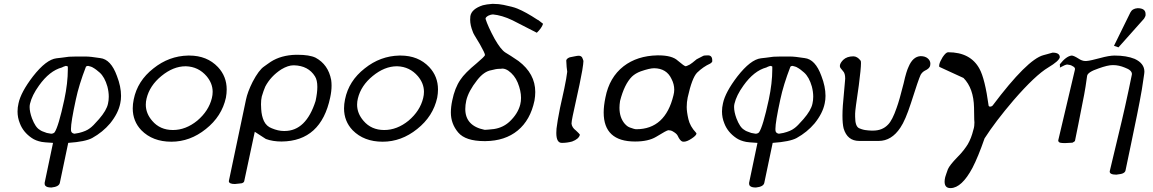

<svg xmlns="http://www.w3.org/2000/svg" viewBox="-20 -726 5917 985"><path d="M252 7Q202 4 194 2Q163 -4 143 -18Q99 -48 82 -93Q70 -122 70 -154Q70 -175 75 -196Q87 -253 149 -334Q217 -421 270 -427Q279 -428 296 -430Q313 -432 334 -435L369 -436Q376 -436 382 -436H420Q432 -436 450.5 -434Q469 -432 494 -428Q549 -422 580 -336Q601 -282 601 -234Q601 -214 597 -196Q587 -145 545 -93Q507 -48 453 -18Q418 1 330 7L287 212Q283 232 244 236Q220 236 213 227Q209 224 209 215Q209 214 209 212ZM180 -287Q144 -237 134 -194Q132 -186 132 -177Q132 -152 144 -119Q162 -72 184 -60Q192 -53 220 -44Q227 -42 242 -40Q253 -40 260 -47Q280 -76 310 -215Q328 -300 328 -370Q328 -377 328 -384Q328 -386 318 -388Q316 -387 310.5 -385.5Q305 -384 298 -380Q234 -363 180 -287ZM421 -384Q385 -291 369 -215Q344 -100 344 -64Q344 -54 346 -50Q350 -42 362 -40Q365 -40 385 -44Q422 -53 441 -68Q456 -78 488 -115Q527 -160 534 -194Q538 -211 538 -230Q538 -255 531 -282Q517 -331 491 -354Q483 -361 474 -368Q465 -375 452 -382Q450 -383 445 -384.5Q440 -386 432 -388Q425 -388 421 -384Z M945 -441Q948 -441 951 -441Q1042 -441 1098 -382Q1143 -334 1143 -267Q1143 -247 1139 -225Q1118 -129 1036 -64Q955 1 859 1Q763 1 705 -58Q661 -104 661 -170Q661 -192 666 -216Q685 -311 767 -375Q847 -439 945 -441ZM732 -221Q728 -205 728 -189Q728 -144 761 -106Q801 -59 867 -59Q933 -59 992 -107Q1051 -157 1067 -223Q1071 -239 1071 -255Q1071 -298 1040 -335Q998 -384 934 -386Q933 -386 932 -386Q869 -386 808 -336Q748 -287 732 -221Z M1233 203Q1232 210 1221 214Q1218 215 1209 215.5Q1200 216 1185 218Q1154 218 1154 203L1242 -215Q1250 -254 1276 -306Q1308 -367 1335 -385Q1344 -392 1352.5 -397.5Q1361 -403 1369 -409Q1422 -443 1498 -445Q1502 -445 1506 -445Q1568 -445 1599 -430Q1664 -395 1679 -316Q1681 -302 1681 -287Q1681 -258 1674 -226Q1627 -2 1425 0Q1379 0 1344 -13Q1342 -14 1287 -50ZM1596 -334Q1562 -389 1488 -391Q1487 -391 1486 -391Q1458 -391 1423 -370Q1369 -335 1341 -282Q1336 -271 1332 -259Q1328 -247 1323 -231Q1319 -214 1319 -191Q1319 -179 1320 -166Q1322 -131 1334 -105Q1347 -78 1374 -68Q1407 -54 1436 -54Q1438 -54 1440 -54Q1550 -54 1599 -208Q1608 -250 1608 -280Q1608 -315 1596 -334Z M2029 -441Q2032 -441 2035 -441Q2126 -441 2182 -382Q2227 -334 2227 -267Q2227 -247 2223 -225Q2202 -129 2120 -64Q2039 1 1943 1Q1847 1 1789 -58Q1745 -104 1745 -170Q1745 -192 1750 -216Q1769 -311 1851 -375Q1931 -439 2029 -441ZM1816 -221Q1812 -205 1812 -189Q1812 -144 1845 -106Q1885 -59 1951 -59Q2017 -59 2076 -107Q2135 -157 2151 -223Q2155 -239 2155 -255Q2155 -298 2124 -335Q2082 -384 2018 -386Q2017 -386 2016 -386Q1953 -386 1892 -336Q1832 -287 1816 -221Z M2563 -701Q2587 -696 2604.5 -691.5Q2622 -687 2634 -682Q2678 -664 2737 -625Q2741 -624 2748 -618Q2755 -612 2766 -604Q2759 -582 2734 -558L2609 -622Q2582 -635 2556.5 -642.5Q2531 -650 2509 -652Q2499 -652 2486 -646Q2471 -638 2471 -630Q2471 -630 2471 -629Q2477 -610 2488.5 -584.5Q2500 -559 2518 -526Q2549 -472 2572 -457Q2584 -450 2601 -439Q2618 -428 2640 -413Q2726 -348 2726 -254Q2726 -233 2722 -210Q2701 -110 2636 -56.5Q2571 -3 2470 -2Q2468 -2 2466 -2Q2368 -2 2330.5 -46.5Q2293 -91 2293 -149Q2293 -177 2300 -210Q2313 -275 2342 -317Q2364 -351 2426 -402Q2465 -435 2468 -443Q2468 -443 2468 -444Q2468 -453 2442 -499Q2406 -557 2406 -562Q2392 -596 2392 -625Q2392 -634 2393 -643Q2399 -680 2457 -699Q2476 -704 2504 -706Q2508 -706 2513 -706Q2539 -706 2563 -701ZM2372 -210Q2367 -187 2367 -167Q2367 -80 2466 -60Q2467 -60 2469 -60Q2478 -60 2514 -64Q2560 -71 2593 -101Q2637 -142 2649 -190Q2653 -206 2653 -224Q2653 -260 2636 -302Q2620 -341 2587 -364Q2571 -374 2558 -374Q2557 -374 2556 -374Q2551 -373 2548 -373Q2546 -373 2544 -373Q2525 -373 2501 -366Q2463 -360 2428 -315Q2383 -258 2372 -210Z M2912 -92Q2914 -72 2934 -57Q2939 -52 2944.5 -47Q2950 -42 2955 -35Q2950 -13 2915 0Q2889 7 2864 7Q2863 7 2862 7Q2834 7 2834 -44Q2834 -54 2835 -66Q2837 -84 2841.5 -110.5Q2846 -137 2853 -172L2864 -222Q2864 -221 2864 -221Q2864 -221 2864 -221Q2864 -222 2866 -231Q2869 -244 2875 -272Q2881 -300 2884.5 -321Q2888 -342 2890 -358Q2888 -368 2887 -382.5Q2886 -397 2885 -416Q2887 -426 2903 -432Q2905 -432 2928 -437Q2942 -440 2949 -440Q2960 -440 2966 -432Q2968 -427 2970 -423Q2972 -419 2973 -414Q2973 -413 2973 -411Q2973 -401 2967 -364Q2965 -351 2961 -333Q2958 -315 2953 -292L2918 -131Q2912 -102 2912 -92Z M3480 0Q3468 -5 3457 -29Q3452 -41 3428 -54Q3423 -57 3409 -58Q3401 -58 3346 -24Q3306 0 3238 0Q3077 0 3077 -149Q3077 -183 3086 -226Q3106 -329 3179 -386Q3249 -440 3353 -442Q3356 -442 3358 -442Q3428 -442 3457 -415Q3491 -386 3498 -386Q3501 -386 3519 -395Q3524 -398 3532.5 -404.5Q3541 -411 3554 -422Q3572 -431 3587 -439Q3591 -442 3612 -442Q3634 -442 3634 -416Q3634 -413 3634 -411Q3633 -406 3624 -400Q3588 -384 3556 -353Q3530 -326 3508 -226Q3503 -202 3503 -177Q3503 -152 3511.5 -115Q3520 -78 3550 -46Q3553 -43 3553 -40Q3551 -30 3528 -15Q3504 1 3488 1Q3484 1 3480 0ZM3161 -208Q3158 -189 3158 -173Q3158 -122 3186 -90Q3190 -86 3195.5 -81Q3201 -76 3211 -72Q3235 -63 3244 -63Q3393 -63 3435 -237Q3439 -252 3439 -266Q3439 -294 3425 -321Q3400 -375 3336 -376Q3313 -376 3267 -360Q3240 -350 3222 -333Q3183 -294 3161 -208Z M3866 7Q3816 4 3808 2Q3777 -4 3757 -18Q3713 -48 3696 -93Q3684 -122 3684 -154Q3684 -175 3689 -196Q3701 -253 3763 -334Q3831 -421 3884 -427Q3893 -428 3910 -430Q3927 -432 3948 -435L3983 -436Q3990 -436 3996 -436H4034Q4046 -436 4064.5 -434Q4083 -432 4108 -428Q4163 -422 4194 -336Q4215 -282 4215 -234Q4215 -214 4211 -196Q4201 -145 4159 -93Q4121 -48 4067 -18Q4032 1 3944 7L3901 212Q3897 232 3858 236Q3834 236 3827 227Q3823 224 3823 215Q3823 214 3823 212ZM3794 -287Q3758 -237 3748 -194Q3746 -186 3746 -177Q3746 -152 3758 -119Q3776 -72 3798 -60Q3806 -53 3834 -44Q3841 -42 3856 -40Q3867 -40 3874 -47Q3894 -76 3924 -215Q3942 -300 3942 -370Q3942 -377 3942 -384Q3942 -386 3932 -388Q3930 -387 3924.5 -385.5Q3919 -384 3912 -380Q3848 -363 3794 -287ZM4035 -384Q3999 -291 3983 -215Q3958 -100 3958 -64Q3958 -54 3960 -50Q3964 -42 3976 -40Q3979 -40 3999 -44Q4036 -53 4055 -68Q4070 -78 4102 -115Q4141 -160 4148 -194Q4152 -211 4152 -230Q4152 -255 4145 -282Q4131 -331 4105 -354Q4097 -361 4088 -368Q4079 -375 4066 -382Q4064 -383 4059 -384.5Q4054 -386 4046 -388Q4039 -388 4035 -384Z M4388 -3Q4327 -3 4308 -67Q4302 -91 4302 -133Q4302 -156 4304 -185L4315 -310Q4316 -317 4316 -323Q4316 -350 4305 -361Q4289 -379 4289 -384Q4289 -386 4289 -388Q4289 -390 4289 -392Q4292 -405 4306 -419Q4325 -437 4358 -437Q4378 -437 4395 -415Q4397 -413 4397 -402Q4397 -374 4386 -289Q4376 -221 4371.5 -187Q4367 -153 4367 -143Q4367 -141 4367 -140Q4367 -133 4367 -127Q4367 -77 4388 -68Q4409 -59 4426 -58Q4429 -57 4434 -57Q4441 -57 4450 -56Q4454 -56 4459 -56Q4507 -56 4536 -87Q4558 -109 4580 -173Q4594 -211 4616 -299Q4623 -331 4629.5 -352Q4636 -373 4641 -383Q4663 -436 4703 -438Q4726 -438 4739.5 -426.5Q4753 -415 4753 -399Q4753 -395 4752 -390Q4750 -375 4724 -363Q4711 -356 4703 -342Q4692 -319 4653 -196Q4639 -153 4625.5 -121.5Q4612 -90 4599 -71Q4554 -3 4488 -3Z M5052 -183Q5054 -179 5059 -179Q5060 -179 5061 -179Q5066 -179 5072 -184Q5250 -421 5333 -443Q5340 -445 5351.5 -448Q5363 -451 5380 -456Q5417 -456 5417 -432Q5413 -413 5358 -380Q5291 -340 5180 -212Q5086 -102 5031 -16Q4998 79 4969 135Q4914 238 4857 239Q4856 239 4856 239Q4826 239 4826 206Q4826 196 4829 183Q4831 176 4834.5 166Q4838 156 4843 142Q4852 121 4891 81Q4911 61 4924 44Q4937 27 4945 14Q4963 -17 4973 -58Q4977 -70 4978 -80Q4979 -90 4979 -98Q4979 -105 4978 -113Q4977 -143 4977 -174Q4975 -273 4923 -326Q4882 -345 4851 -359Q4820 -373 4799 -383Q4798 -385 4798 -388Q4798 -391 4799 -396Q4802 -410 4816 -433Q4833 -458 4844 -458Q4959 -458 5005 -373Q5033 -322 5052 -183Z M5779 -662Q5789 -682 5816 -684Q5857 -684 5857 -654Q5857 -651 5857 -647Q5856 -641 5849 -630L5718 -483L5695 -491ZM5698 -441Q5759 -441 5801 -424Q5851 -401 5851 -358Q5851 -353 5850 -347Q5849 -337 5845.5 -316.5Q5842 -296 5838 -267Q5828 -209 5813.5 -137.5Q5799 -66 5781 20L5754 149Q5752 158 5741 163Q5734 167 5707 170Q5673 170 5673 154Q5673 152 5674 149L5735 -106Q5743 -139 5751.5 -178Q5760 -217 5770 -263L5786 -340Q5787 -343 5787 -346Q5787 -366 5751 -379Q5720 -392 5691 -392Q5690 -392 5688 -392Q5663 -392 5616 -375Q5559 -356 5557 -336Q5556 -328 5554 -315Q5552 -302 5549 -281Q5543 -243 5533 -195Q5523 -147 5512 -88L5495 -4Q5494 0 5482 6Q5477 7 5446 8Q5442 8 5439 8Q5428 8 5418 6Q5409 2 5409 -5Q5409 -5 5409 -6L5494 -366Q5495 -369 5495 -372Q5495 -381 5482 -387Q5476 -391 5469.5 -392.5Q5463 -394 5455 -395Q5446 -395 5417 -379Q5418 -381 5418 -385Q5418 -390 5417 -396Q5450 -438 5478 -441Q5488 -441 5512 -426Q5531 -413 5548 -413Q5551 -413 5553 -413Q5566 -414 5583 -418Q5600 -422 5623 -428Q5670 -441 5698 -441Z"/></svg>

Font: New Athena Unicode
Style: Italic
Weight: 400
Designer: J. Rusten 1997; rev. by R. Hancock 2001, 2002, rev. by D. Mastronarde 2002-2019
Foundry: Society for Classical Studies (formerly American Philological Association)
Version: Version 5.008